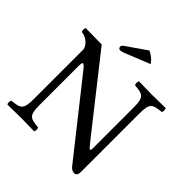

<svg xmlns="http://www.w3.org/2000/svg" viewBox="-219 -974 1138 1138"><g transform="rotate(45 349.5 -405.0)"><path d="M383 -820 259 -734C246 -725 244 -720 244 -713C244 -705 250 -698 259 -698C268 -698 280 -701 301 -710L445 -768C432.3 -789.3 411.6 -806.7 383 -820ZM556 -512V-185C556 -166 556 -155 549 -155C545 -155 530 -173 501 -210L158 -645L23 -647C17 -641 17 -620 23 -614C66 -611 96 -576 102 -550V-133C102 -44 85 -38 15 -31C9 -25 9 -4 15 2C58 1 103.4 0 127 0C150.1 0 196 1 238 2C244 -4 244 -25 238 -31C168 -38 151 -42 151 -133V-439C151 -473 151 -488 159 -488C165 -488 176 -477 193 -455L542 -14C553 1 566 10 582 10C596 10 605 -2 605 -21V-512C605 -601 622 -607 692 -614C698 -620 698 -641 692 -647C651 -646 603.7 -645 580 -645C558.7 -645 513 -646 469 -647C463 -641 463 -620 469 -614C539 -607 556 -603 556 -512Z"/></g></svg>

Font: Libertinus Serif
Style: Regular
Weight: 400
Designer: Philipp H. Poll
Foundry: Khaled Hosny
Version: Version 6.2